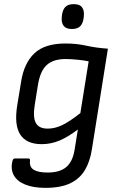

<svg xmlns="http://www.w3.org/2000/svg" viewBox="-20 -710 569 927"><path d="M296 -500Q350 -500 396.5 -489.5Q443 -479 501 -475L424 9Q415 69 390 111Q365 153 319 175Q273 197 199 197Q141 197 101.5 181Q62 165 46 135Q30 105 41 64Q44 55 53 55H116Q126 55 125 65Q121 96 142.5 109.5Q164 123 210 123Q269 123 300 96.5Q331 70 340 14L356 -85Q309 -49 267.5 -31.5Q226 -14 181 -14Q108 -14 78 -60Q48 -106 63 -200L82 -316Q96 -405 146 -452.5Q196 -500 296 -500ZM210 -89Q245 -89 280.5 -106Q316 -123 368 -164L408 -414Q384 -419 351 -422Q318 -425 297 -425Q237 -425 205.5 -396Q174 -367 163 -299L148 -205Q138 -144 153 -116.5Q168 -89 210 -89ZM327 -570Q299 -570 287.5 -585Q276 -600 278 -625L279 -635Q282 -662 295 -676Q308 -690 336 -690Q365 -690 376 -675Q387 -660 385 -635L384 -625Q381 -598 368 -584Q355 -570 327 -570Z"/></svg>

Font: Sofia Sans Hairline
Style: Italic
Weight: 1
Italic angle: -9°
Designer: Botio Nikoltchev, Ani Petrova
Foundry: lettersoup
Version: Version 4.102